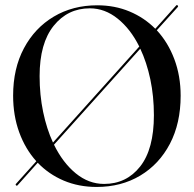

<svg xmlns="http://www.w3.org/2000/svg" viewBox="-20 -731 768 761"><path d="M43.5 3.5Q40.5 0.5 43.5 -2.5L124 -92Q80.5 -140 56.2 -206.5Q32 -273 32 -352Q32 -459.5 75 -540Q118 -620.5 193.2 -665.2Q268.5 -710 365.5 -710Q435 -710 493.5 -685.5Q552 -661 595.5 -617L678 -709Q681 -712.5 684 -709.5Q687.5 -706 684.5 -703L601.5 -611Q646 -563 671 -496.5Q696 -430 696 -351.5Q696 -242.5 653.5 -161.2Q611 -80 535.8 -35Q460.5 10 363 10Q292 10 232.5 -15.2Q173 -40.5 129.5 -86L49.5 3.5Q46.5 6.5 43.5 3.5ZM137 -429.5Q137 -354.5 151 -287.2Q165 -220 190 -166L532 -546.5Q497.5 -616 446.5 -657Q395.5 -698 336 -698Q248.5 -698 192.8 -628.8Q137 -559.5 137 -429.5ZM590 -274.5Q590 -349.5 575.8 -416.8Q561.5 -484 536 -538L194 -157.5Q229 -86 280.2 -44Q331.5 -2 392.5 -2Q481 -2 535.5 -71Q590 -140 590 -274.5Z"/></svg>

Font: Fraunces144ptRegular
Style: Regular
Weight: 400
Version: Version 1.000;[0bf87f6ff]